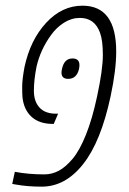

<svg xmlns="http://www.w3.org/2000/svg" viewBox="-20 -660 463 689"><path d="M170.4 -215.3Q120.6 -215.3 92.8 -241.2Q64.9 -267.1 60.5 -312.5Q59.6 -324.7 59.6 -349.6Q59.6 -374.5 67.9 -419.4Q88.9 -517.1 145.8 -578.4Q202.6 -639.6 275.9 -639.6Q397 -639.6 397 -475.1Q397 -408.7 377 -314.9Q342.3 -151.9 278.3 -71Q214.4 9.8 129.9 9.8Q78.6 9.8 37.6 2.4L23.9 0L33.2 -43.5Q81.5 -34.2 139.2 -34.2Q166 -34.2 190.7 -47.1Q215.3 -60.1 240.7 -90.3Q266.1 -120.6 288.8 -177.5Q311.5 -234.4 328.6 -314.9Q349.1 -410.6 349.1 -462.9Q349.1 -515.1 338.9 -542.5Q319.8 -595.7 266.6 -595.7Q236.8 -595.7 209.7 -578.6Q182.6 -561.5 163.1 -534.2Q124.5 -481 110.8 -419.4Q101.6 -372.1 101.6 -334.2Q101.6 -296.4 121.6 -274.2Q141.6 -252 181.6 -252H188.5L172.9 -215.3ZM240.2 -450.2Q265.1 -450.2 265.1 -426.3Q265.1 -420.4 263.7 -413.1Q255.4 -377 224.6 -377Q200.7 -377 200.7 -399.4Q200.7 -405.3 202.6 -413.1Q210.4 -450.2 240.2 -450.2Z"/></svg>

Font: Open Sans Hebrew Condensed Light
Style: Italic
Weight: 300
Width: 3
Italic angle: -12°
Foundry: Ascender Corporation, Yanek Iontef
Version: Version 2.001;PS 002.001;hotconv 1.0.70;makeotf.lib2.5.58329